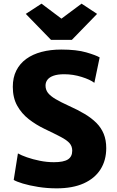

<svg xmlns="http://www.w3.org/2000/svg" viewBox="-20 -1022 639 1050"><path d="M290 8Q237 8 188.8 0.2Q140.5 -7.5 105 -18.2Q69.5 -29 55 -38L78 -183Q96.5 -172.5 128 -161.5Q159.5 -150.5 197.8 -142.8Q236 -135 275 -135Q327.5 -135 351.2 -150Q375 -165 375 -198Q375 -222 360.5 -238.8Q346 -255.5 312.8 -273Q279.5 -290.5 224 -317Q177 -339.5 137.5 -370.2Q98 -401 74 -444.2Q50 -487.5 50 -547Q50 -598 69.2 -636.2Q88.5 -674.5 123.8 -700Q159 -725.5 207.5 -738.2Q256 -751 315 -751Q399 -751 452 -735.5Q505 -720 525 -708L496 -569Q473.5 -586.5 426.8 -601.2Q380 -616 331 -616Q296 -616 273.5 -608.2Q251 -600.5 240 -586.5Q229 -572.5 229 -554Q229 -531.5 242.2 -514.2Q255.5 -497 283.8 -480.2Q312 -463.5 357 -443Q405 -421.5 442.8 -399Q480.5 -376.5 507 -350Q533.5 -323.5 547.2 -289.8Q561 -256 561 -212Q561 -145.5 529.8 -96Q498.5 -46.5 438 -19.2Q377.5 8 290 8ZM259 -804 121 -946 207 -1002 316 -920 426 -1002 511 -946 373 -804Z"/></svg>

Font: Koeln Type Sans ExtraBold
Style: Regular
Weight: 800
Designer: Eben Sorkin
Foundry: Eben Sorkin
Version: Version 2.001